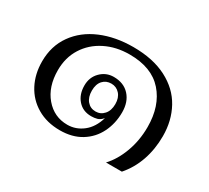

<svg xmlns="http://www.w3.org/2000/svg" viewBox="-98 -580 833 765"><g transform="rotate(30 318.5 -197.5)"><path d="M529 -176Q529 -273 477 -332Q425 -391 323 -391Q261 -391 211.5 -366Q162 -341 134 -296.5Q106 -252 106 -194Q106 -118 146 -71Q186 -24 247 -24Q286 -24 318 -49Q350 -74 364 -122Q352 -108 339.5 -104.5Q327 -101 312 -101Q274 -101 251 -127Q228 -153 228 -194Q228 -232 253 -257Q278 -282 313 -282Q359 -282 385.5 -253Q412 -224 412 -176Q412 -125 391 -82.5Q370 -40 329.5 -15Q289 10 232 10Q172 10 127 -16.5Q82 -43 58 -89Q34 -135 34 -193Q34 -264 71.5 -316.5Q109 -369 174 -396.5Q239 -424 321 -424Q412 -424 475 -391.5Q538 -359 569 -302.5Q600 -246 600 -175Q600 -115 582 -63Q564 -11 529 29H456Q489 -6 509 -60Q529 -114 529 -176ZM372 -191Q372 -220 356.5 -237Q341 -254 318 -254Q294 -254 279 -237.5Q264 -221 264 -191Q264 -161 279 -143.5Q294 -126 318 -126Q341 -126 356.5 -143.5Q372 -161 372 -191Z"/></g></svg>

Font: Taviraj Light
Style: Regular
Weight: 300
Designer: Katatrad Team
Foundry: CadsonDemak
Version: Version 1.001